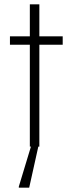

<svg xmlns="http://www.w3.org/2000/svg" viewBox="-20 -678 336 888"><path d="M118 0V-471H26V-510H118V-658H162V-510H270V-471H162V0ZM67 190V185L127 -13H159V-8L115 190Z"/></svg>

Font: Saira SemiCondensed ExtraLight
Style: Regular
Weight: 250
Width: 4
Designer: Hector Gatti with collaboration of the Omnibus-Type team
Foundry: Omnibus-Type
Version: Version 1.101